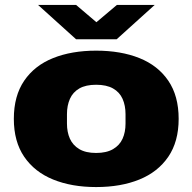

<svg xmlns="http://www.w3.org/2000/svg" viewBox="-20 -745 779 777"><path d="M369 12Q270 12 195 -18.5Q120 -49 78 -110.5Q36 -172 36 -264Q36 -357 78 -418.5Q120 -480 195 -510Q270 -540 369 -540Q469 -540 544 -510Q619 -480 661 -418.5Q703 -357 703 -264Q703 -172 661 -110.5Q619 -49 544 -18.5Q469 12 369 12ZM369 -126Q411 -126 437.5 -141.5Q464 -157 476 -183.5Q488 -210 488 -245V-283Q488 -318 476 -345Q464 -372 437.5 -387Q411 -402 369 -402Q327 -402 301 -387Q275 -372 263 -345Q251 -318 251 -283V-245Q251 -210 263 -183.5Q275 -157 301 -141.5Q327 -126 369 -126ZM134 -725H288L402 -628H338L453 -725H606L452 -586H288Z"/></svg>

Font: Archivo SemiExpanded Black
Style: Regular
Weight: 900
Width: 6
Designer: Hector Gatti
Foundry: Omnibus-Type
Version: Version 2.001